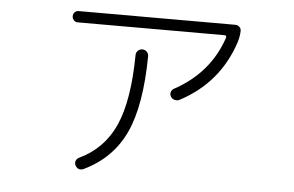

<svg xmlns="http://www.w3.org/2000/svg" viewBox="-45 -624 1091 713"><g transform="rotate(5 500.0 -267.5)"><path d="M220.7 -517.6Q211.9 -517.6 206.1 -523.9Q200.2 -530.3 200.2 -539.1Q200.2 -547.9 206.1 -553.7Q211.9 -559.6 220.7 -559.6H804.7Q813.5 -559.6 819.8 -553.7Q826.2 -547.9 826.2 -539.1Q826.2 -520.5 819.3 -497.1Q768.6 -340.8 622.1 -263.7Q614.3 -259.8 604.5 -262.2Q594.7 -264.6 589.8 -272.9Q585 -281.2 587.4 -289.6Q589.8 -297.9 597.7 -302.7Q729.5 -374 774.4 -508.8Q776.4 -517.6 767.6 -517.6ZM445.3 -415Q445.3 -424.8 452.1 -431.6Q459 -438.5 468.8 -438.5Q478.5 -438.5 485.4 -431.6Q492.2 -424.8 492.2 -415Q490.2 -231.4 443.4 -129.9Q396.5 -28.3 291 22.5Q269.5 32.2 258.8 11.7Q254.9 3.9 257.8 -4.4Q260.7 -12.7 268.6 -16.6Q360.4 -59.6 401.9 -152.3Q443.4 -245.1 445.3 -415Z"/></g></svg>

Font: Rounded-X Mgen+ 1mn light
Style: Regular
Weight: 200
Designer: [Source Han Sans]
Ryoko NISHIZUKA  (kana & ideographs); Paul D. Hunt (Latin, Greek & Cyrillic); Wenlong ZHANG  (bopomofo
Version: Version 1.059.20150602